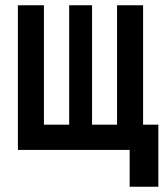

<svg xmlns="http://www.w3.org/2000/svg" viewBox="-20 -570 640 730"><path d="M582 140V-96H524V-550H425V-96H330V-550H243V-96H147V-550H48V0H473V140Z"/></svg>

Font: Tekne LDO
Style: Bold
Weight: 700
Monospace: yes
Designer: Alessio Laiso, Mario Rullo, Paolo Rosset
Foundry: Alessio Laiso
Version: Version 1.000;hotconv 1.0.109;makeotfexe 2.5.65596